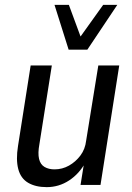

<svg xmlns="http://www.w3.org/2000/svg" viewBox="-20 -760 541 789"><path d="M172 9Q126 9 95.5 -9Q65 -27 55 -65.5Q45 -104 54 -160L106 -491H193L142 -168Q135 -130 140.5 -107Q146 -84 163 -74Q180 -64 204 -64Q236 -64 263.5 -79.5Q291 -95 310.5 -121Q330 -147 334 -182L384 -491H470L393 0H311L326 -94H332Q306 -46 264 -18.5Q222 9 172 9ZM262 -556 204 -740H263L311 -610L404 -740H462L339 -556Z"/></svg>

Font: Nunito Sans 10pt Condensed Medium
Style: Italic
Weight: 500
Width: 3
Italic angle: -9°
Designer: Vernon Adams
Foundry: Vernon Adams
Version: Version 3.101;gftools[0.9.27]